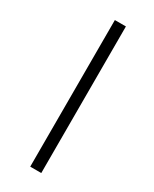

<svg xmlns="http://www.w3.org/2000/svg" viewBox="-196 -802 686 853"><g transform="rotate(30 147.5 -375.0)"><path d="M123 1V-751H179.7V1Z"/></g></svg>

Font: Gen Shin Gothic Light
Style: Regular
Weight: 200
Designer: [Source Han Sans]
Ryoko NISHIZUKA  (kana & ideographs); Paul D. Hunt (Latin, Greek & Cyrillic); Wenlong ZHANG  (bopomofo
Version: Version 1.002.20150607